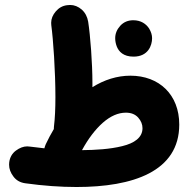

<svg xmlns="http://www.w3.org/2000/svg" viewBox="-20 -686 759 773"><path d="M17.1 -32.2C16.6 -28.8 16.6 -25.9 16.6 -22.9C16.6 -6.3 22.5 9.8 34.2 24.9C45.4 40 61 48.8 81.1 51.8C154.8 62 223.6 66.9 288.1 66.9C514.6 66.9 701.7 4.9 701.7 -184.6C701.7 -304.7 621.1 -381.3 504.9 -381.3C451.7 -381.3 399.4 -364.7 352.1 -335V-352.5C352.1 -431.2 343.8 -541.5 335 -598.6C331.5 -618.7 323.2 -634.8 309.1 -647.5C294.9 -659.7 279.3 -666 262.2 -666C257.8 -666 253.9 -665.5 249.5 -665C231.4 -662.6 216.8 -654.3 204.6 -640.1C192.4 -626 186 -610.4 186 -594.2C186 -590.8 186 -587.9 186.5 -584.5C194.3 -527.3 203.1 -399.4 203.1 -294.9C203.1 -248.5 201.2 -209.5 197.3 -177.2C196.8 -174.8 196.8 -172.4 196.8 -169.9V-166.5C185.1 -147 174.3 -126.5 164.1 -105C161.6 -99.6 160.2 -94.2 158.7 -88.9C140.1 -90.8 121.1 -93.3 101.1 -95.7C97.2 -96.2 93.3 -96.7 89.8 -96.7C74.2 -96.7 59.1 -90.8 43.9 -79.6C28.8 -68.4 19.5 -52.2 17.1 -32.2ZM443.8 -532.2C443.8 -521.5 445.8 -510.7 449.7 -500C458 -478 477.1 -458 517.6 -458C576.7 -458 592.3 -503.4 592.3 -532.2C592.3 -544.9 588.4 -557.6 580.6 -570.8C568.4 -589.8 547.4 -604.5 516.6 -604.5C495.6 -604.5 478 -597.2 464.4 -582.5C450.7 -567.4 443.8 -550.8 443.8 -532.2ZM486.8 -232.4C507.8 -232.4 523.9 -226.1 536.1 -212.9C547.9 -199.7 553.7 -185.1 553.7 -169.9C553.7 -132.3 521 -109.4 472.2 -97.7C423.3 -85.4 364.3 -82 310.1 -81.5C335.4 -127.9 363.3 -164.6 394 -191.9C424.8 -218.8 455.6 -232.4 486.8 -232.4Z"/></svg>

Font: Mikhak ExtraBold
Style: Regular
Weight: 800
Designer: Amin Abedi
Version: Version 3.2